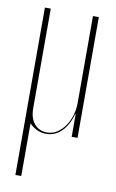

<svg xmlns="http://www.w3.org/2000/svg" viewBox="-80 -540 467 775"><g transform="rotate(10 153.0 -152.0)"><path d="M132 6Q112 6 94.5 -2.5Q77 -11 64 -25V191H40V-495H64V-87Q64 -46 83.5 -23Q103 0 135 0Q158 0 176.5 -12Q195 -24 208.5 -43.5Q222 -63 229.5 -87.5Q237 -112 237 -137V-495H261V0H237V-93H235Q222 -46 195.5 -20Q169 6 132 6Z"/></g></svg>

Font: Moniqa Thin Display
Style: Regular
Weight: 100
Designer: Rajesh Rajput
Foundry: Rajesh Rajput
Version: Version 1.000